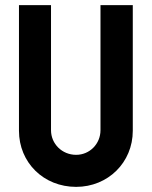

<svg xmlns="http://www.w3.org/2000/svg" viewBox="-20 -726 592 749"><path d="M277 3C401 3 498 -92 498 -216V-706H372V-218C372 -165 330 -122 277 -122C222 -122 179 -165 179 -218V-706H54V-216C54 -92 150 3 277 3Z"/></svg>

Font: Lineal
Style: Bold
Weight: 700
Designer: Created by Frank Adebiaye with contributions from Anton Moglia & Ariel Martín Pérez
Created by Frank ADEBIAYE with FontF
Foundry: Velvetyne Type Foundry
Version: Version 2.000;Glyphs 3.2 (3227)